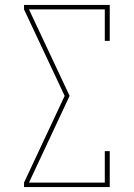

<svg xmlns="http://www.w3.org/2000/svg" viewBox="-20 -755 540 775"><path d="M77 0V-18L241 -368L77 -717V-735H423V-590H403V-717H97L261 -368L97 -18H403V-145H423V0Z"/></svg>

Font: Iosevka Slab Thin
Style: Regular
Weight: 100
Monospace: yes
Designer: Belleve Invis
Foundry: Belleve Invis
Version: Version 11.1.0; ttfautohint (v1.8.3)